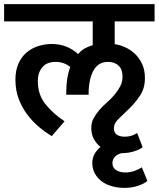

<svg xmlns="http://www.w3.org/2000/svg" viewBox="-30 -656 772 934"><path d="M419 136Q419 112 430.5 92Q442 72 459 59Q439 43 426.5 20Q414 -3 414 -34Q414 -60 425.5 -81Q437 -102 453.5 -121Q470 -140 490 -157.5Q510 -175 526.5 -194.5Q543 -214 554.5 -235.5Q566 -257 566 -284Q566 -319 546.5 -337Q527 -355 495 -355Q448 -355 424.5 -312.5Q401 -270 401 -195H292Q292 -281 312 -330Q281 -355 241 -355Q198 -355 176 -329Q154 -303 154 -262Q154 -196 190.5 -150Q227 -104 284 -66L222 6Q191 -12 159.5 -38.5Q128 -65 102.5 -99Q77 -133 61 -175Q45 -217 45 -268Q45 -313 59.5 -346Q74 -379 98.5 -400Q123 -421 155 -431.5Q187 -442 222 -442Q296 -442 350 -393Q364 -410 382.5 -420.5Q401 -431 421 -436V-552H-10V-636H722V-552H528V-441Q552 -438 578 -426.5Q604 -415 625.5 -395Q647 -375 661 -345.5Q675 -316 675 -276Q675 -227 651.5 -191.5Q628 -156 599.5 -128.5Q571 -101 547.5 -78.5Q524 -56 524 -33Q524 -9 539.5 0Q555 9 577 9Q611 9 637 -9L664 60Q651 71 623 80Q595 89 562 89Q541 94 529 106.5Q517 119 517 137Q517 160 535 171.5Q553 183 579 183Q603 183 624 175.5Q645 168 660 158L687 224Q671 238 641 248Q611 258 576 258Q545 258 516.5 250.5Q488 243 466.5 227.5Q445 212 432 189Q419 166 419 136Z"/></svg>

Font: Mukta SemiBold
Style: Regular
Weight: 600
Designer: Girish Dalvi and Yashodeep Gholap
Foundry: Ek Type
Version: Version 2.538;PS 1.002;hotconv 16.6.51;makeotf.lib2.5.65220;